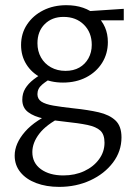

<svg xmlns="http://www.w3.org/2000/svg" viewBox="-20 -442 523 751"><path d="M211.3 289Q161.2 289 121.7 274.1Q82.3 259.3 59.8 231.6Q37.4 204 37.4 166.7Q37.4 119.7 77.8 73.2Q118.1 26.7 200.9 -8L221.1 14.9Q161.5 45 134 80.6Q106.5 116.3 106.5 152.9Q106.5 195.6 140.2 219.9Q173.9 244.2 227.8 244.2Q273.1 244.2 309.6 227.2Q346.1 210.1 367.4 180.9Q388.8 151.7 388.8 116.2Q388.8 84.1 372.5 68.9Q356.1 53.8 322 46.7Q287.8 39.6 233.2 33.9Q189.3 29.6 151.1 21.8Q113 13.9 90.1 -3.3Q67.2 -20.5 67.2 -51.9Q67.2 -76.5 78.7 -95.6Q90.2 -114.7 111.5 -131.3Q132.8 -147.8 162.3 -163.8L188.1 -139.6Q162.7 -126.4 144.6 -110.9Q126.4 -95.5 126.4 -73.8Q126.4 -54.9 141.8 -44.6Q157.2 -34.4 188.9 -28.9Q220.6 -23.4 269.1 -18.1Q324.2 -12.4 366.1 -2.8Q408 6.9 431.6 29.1Q455.2 51.2 455.2 95.2Q455.2 149.6 421.9 193.8Q388.5 238 333.2 263.5Q277.9 289 211.3 289ZM226.2 -119Q177.8 -119 140.8 -138.1Q103.7 -157.3 83.1 -190.4Q62.4 -223.5 62.4 -265.8Q62.4 -311.2 85.9 -346.4Q109.4 -381.6 149.2 -401.6Q189.1 -421.7 239.5 -421.7Q311.8 -421.7 356.9 -381.4Q401.9 -341.1 401.9 -277.3Q401.9 -232.2 379.4 -196.1Q356.8 -160.1 317.1 -139.5Q277.4 -119 226.2 -119ZM236.2 -164.8Q267.6 -164.8 290.4 -177.8Q313.1 -190.8 326 -214Q338.9 -237.3 338.9 -266.5Q338.9 -315 308.2 -345.4Q277.6 -375.9 228.5 -375.9Q183.4 -375.9 155 -347.7Q126.5 -319.5 126.5 -272.8Q126.5 -241.8 140.4 -217.2Q154.3 -192.6 179.3 -178.7Q204.2 -164.8 236.2 -164.8ZM309.9 -362.5 299.6 -396.6 464.1 -407.5V-362.5Z"/></svg>

Font: Ysabeau
Style: Bold
Weight: 700
Designer: Christian Thalmann (Catharsis Fonts)
Version: Version 2.000;gftools[0.9.27.dev2+g8671c4b]